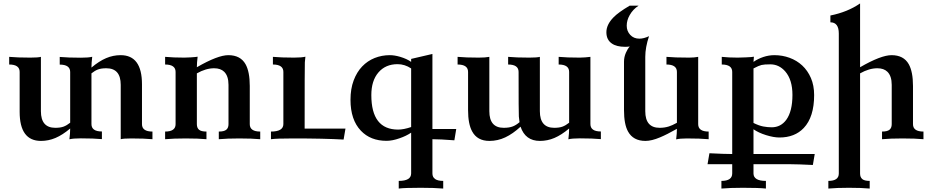

<svg xmlns="http://www.w3.org/2000/svg" viewBox="-20 -799 5353 1102"><path d="M215.3 9.8Q92.8 9.8 92.8 -157.2V-386.2Q92.8 -428.7 32.7 -428.7V-472.7Q79.1 -468.3 153.8 -468.3Q198.7 -468.3 214.8 -472.7V-160.6Q214.8 -65.4 297.4 -65.4Q326.7 -65.4 345 -72.3Q363.3 -79.1 382.8 -94.7V-385.7Q382.8 -428.2 322.8 -428.2V-472.2Q371.1 -467.8 443.8 -467.8Q487.8 -467.8 509.3 -473.1Q504.9 -438 504.9 -411.1Q548.8 -448.2 589.1 -465.3Q629.4 -482.4 672.4 -482.4Q794.9 -482.4 794.9 -315.4V-86.4Q794.9 -43.9 855 -43.9V0Q809.1 -4.4 733.9 -4.4Q689 -4.4 672.9 0V-312Q672.9 -407.2 590.3 -407.2Q561 -407.2 542.7 -400.4Q524.4 -393.6 504.9 -377.9V-86.9Q504.9 -44.4 564.9 -44.4V-0.5Q516.6 -4.9 443.8 -4.9Q399.9 -4.9 378.4 0.5Q382.8 -34.7 382.8 -61.5Q338.9 -24.4 298.6 -7.3Q258.3 9.8 215.3 9.8Z M1473.6 0Q1427.7 -4.4 1353 -4.4Q1284.2 -4.4 1235.8 0V-43.9Q1266.1 -43.9 1278.8 -54.4Q1291.5 -64.9 1291.5 -86.4V-312Q1291.5 -362.8 1266.6 -387.2Q1246.1 -407.2 1209 -407.2Q1161.6 -407.2 1109.9 -377.9V-86.4Q1109.9 -64.9 1122.3 -54.4Q1134.8 -43.9 1165 -43.9V0Q1119.1 -4.4 1045.9 -4.4Q976.1 -4.4 927.7 0V-43.9Q987.8 -43.9 987.8 -86.4V-386.2Q987.8 -428.7 927.7 -428.7V-472.7Q976.1 -468.3 1037.6 -468.3Q1054.7 -468.3 1074.2 -469.7Q1105.5 -471.7 1114.3 -473.6Q1109.9 -438.5 1109.9 -413.1Q1230 -482.4 1290.5 -482.4Q1359.9 -482.4 1389.2 -430.7Q1413.6 -387.2 1413.6 -305.7V-86.4Q1413.6 -43.9 1473.6 -43.9Z M1952.1 2Q1839.4 -4.4 1661.6 -4.4Q1566.9 -4.4 1535.2 0V-43.9Q1606.4 -43.9 1606.4 -86.9V-386.2Q1606.4 -428.7 1546.4 -428.7V-472.7Q1594.7 -468.3 1667.5 -468.3Q1711.4 -468.3 1732.9 -473.6Q1731 -458 1729.7 -441.4Q1728.5 -424.8 1728.5 -61H1962.9Z M2523.9 283.2Q2473.6 278.8 2395 278.8Q2300.3 278.8 2268.6 283.2V239.3Q2339.8 239.3 2339.8 196.3V-37.6Q2312 -18.6 2273.4 -5.4Q2231.9 9.3 2198.7 9.3Q2106.4 9.3 2051.3 -48.8Q1991.7 -111.3 1991.7 -226.1Q1991.7 -289.1 2009.8 -337.2Q2027.8 -385.3 2058.6 -417.5Q2089.4 -449.7 2130.4 -466.1Q2171.4 -482.4 2217.3 -482.4Q2243.7 -482.4 2275.9 -473.1Q2315.4 -461.4 2339.8 -443.8V-460.9L2461.9 -489.3V-58.6H2598.6L2587.9 6.3Q2504.9 0 2461.9 0V196.3Q2461.9 239.3 2523.9 239.3ZM2265.1 -55.2Q2296.9 -55.2 2339.8 -69.8V-406.2Q2303.2 -430.7 2261.7 -430.7Q2192.9 -430.7 2152.1 -383.3Q2111.3 -335.9 2111.3 -253.4Q2111.3 -55.2 2265.1 -55.2Z M3079.1 9.8Q2995.1 9.8 2967.8 -71.8Q2923.3 -30.8 2879.9 -10.5Q2836.4 9.8 2789.1 9.8Q2719.2 9.8 2689.9 -44.9Q2666.5 -87.4 2666.5 -167V-386.2Q2666.5 -428.7 2606.4 -428.7V-472.7Q2652.8 -468.3 2727.5 -468.3Q2766.6 -468.3 2788.6 -472.7V-160.6Q2788.6 -65.4 2871.1 -65.4Q2903.3 -65.4 2923.8 -73.7Q2941.9 -80.6 2961.9 -97.7Q2959.5 -111.8 2958 -130.4Q2956.5 -148.9 2956.5 -386.2Q2956.5 -428.7 2896.5 -428.7V-472.7Q2942.9 -468.3 3017.6 -468.3Q3062.5 -468.3 3078.6 -472.7V-160.6Q3078.6 -65.4 3161.1 -65.4Q3190.4 -65.4 3208.7 -72.3Q3227.1 -79.1 3246.6 -94.7V-386.2Q3246.6 -428.7 3186.5 -428.7V-472.7Q3232.9 -468.3 3307.1 -468.3Q3323.7 -468.3 3338.9 -469.7Q3363.3 -471.7 3368.7 -472.7V-86.9Q3368.7 -44.4 3428.7 -44.4V-0.5Q3380.4 -4.9 3307.6 -4.9Q3263.7 -4.9 3242.2 0.5Q3246.6 -34.7 3246.6 -61.5Q3202.6 -24.4 3162.4 -7.3Q3122.1 9.8 3079.1 9.8Z M3684.6 9.8Q3614.3 9.8 3584.5 -44.4Q3561.5 -85.9 3561.5 -167V-445.3Q3561.5 -471.2 3572.3 -496.1Q3582 -518.6 3594.7 -532.2Q3581.1 -530.3 3568.4 -530.3Q3518.6 -530.3 3491.7 -549.3Q3460.4 -570.8 3460.4 -613.8Q3460.4 -657.7 3501 -699.2Q3528.8 -728 3594.2 -766.6H3645.5Q3612.8 -745.6 3594.2 -712.4Q3577.1 -682.6 3577.1 -651.4Q3577.1 -620.6 3597.2 -598.9Q3617.2 -577.1 3649.9 -577.1Q3674.8 -577.1 3705.1 -591.3Q3683.6 -526.9 3683.6 -472.7V-160.6Q3683.6 -65.4 3766.1 -65.4Q3794.4 -65.4 3818.8 -73.2Q3837.9 -79.1 3865.2 -94.2V-386.2Q3865.2 -428.7 3805.2 -428.7V-472.7Q3851.6 -468.3 3935.5 -468.3Q3965.3 -468.3 3987.3 -472.7V-86.4Q3987.3 -43.9 4047.4 -43.9V0Q3999 -4.4 3922.4 -4.4Q3882.3 -4.4 3860.8 1Q3865.2 -34.2 3865.2 -59.6Q3807.6 -26.9 3768.6 -10.7Q3720.2 9.8 3684.6 9.8Z M4376 283.2Q4336.4 278.8 4243.7 278.8Q4171.4 278.8 4120.6 283.2V239.3Q4182.6 239.3 4182.6 196.3V143.6H4041L4051.8 80.6Q4139.6 85 4182.6 85V-386.2Q4182.6 -428.7 4122.6 -428.7V-472.7Q4162.1 -468.3 4213.9 -468.3Q4234.4 -468.3 4259.3 -469.7Q4298.3 -471.2 4307.1 -473.6Q4304.7 -454.1 4304.7 -443.8Q4329.6 -461.4 4361.1 -471.9Q4392.6 -482.4 4424.8 -482.4Q4470.2 -482.4 4511.7 -467.3Q4553.2 -452.1 4584.5 -423.1Q4615.7 -394 4634.3 -351.3Q4652.8 -308.6 4652.8 -253.4Q4652.8 -127.4 4593.3 -64.5Q4541.5 -9.8 4453.6 -9.8Q4420.9 -9.8 4377 -23.4Q4333 -37.1 4304.7 -57.1V85H4656.2L4645.5 147.9Q4559.1 143.6 4519.5 143.6H4304.7V196.3Q4304.7 239.3 4376 239.3ZM4409.2 -68.4Q4461.4 -68.4 4493.2 -111.8Q4528.3 -160.6 4528.3 -254.4Q4528.3 -341.3 4486.8 -389.2Q4451.2 -429.7 4401.4 -429.7Q4366.2 -429.7 4350.8 -426Q4335.4 -422.4 4304.7 -406.2V-93.3Q4336.4 -77.6 4361.1 -73Q4385.7 -68.4 4409.2 -68.4Z M4971.7 283.2Q4925.8 278.8 4852.5 278.8Q4782.7 278.8 4734.4 283.2V239.3Q4794.4 239.3 4794.4 196.8V-606.4Q4794.4 -670.9 4746.1 -670.9V-710Q4845.2 -730 4916.5 -779.3V-413.1Q5036.6 -482.4 5097.2 -482.4Q5166.5 -482.4 5195.8 -430.7Q5220.2 -387.2 5220.2 -305.7V-86.4Q5220.2 -43.9 5280.3 -43.9V0Q5234.4 -4.4 5159.7 -4.4Q5090.8 -4.4 5042.5 0V-43.9Q5072.8 -43.9 5085.4 -54.4Q5098.1 -64.9 5098.1 -86.4V-312Q5098.1 -362.8 5073.2 -387.2Q5052.7 -407.2 5015.6 -407.2Q4968.3 -407.2 4916.5 -377.9V196.8Q4916.5 218.3 4929 228.8Q4941.4 239.3 4971.7 239.3Z"/></svg>

Font: Kelvinch
Style: Bold
Weight: 700
Designer: Paul James Miller
Foundry: High-Logic / Made with FontCreator
Version: Version 3.501;March 28, 2021;FontCreator 13.0.0.2683 64-bit